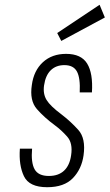

<svg xmlns="http://www.w3.org/2000/svg" viewBox="-20 -772 458 802"><path d="M329 -123Q339 -194 307 -229.5Q275 -265 237 -294Q190 -329 174.5 -354.5Q159 -380 164 -415Q170 -457 192 -478.5Q214 -500 249 -500Q287 -500 301.5 -473Q316 -446 313 -386H364Q369 -466 344 -506.5Q319 -547 256 -547Q197 -547 159 -512Q121 -477 113 -417Q103 -352 134 -316.5Q165 -281 210 -248Q236 -229 260.5 -201.5Q285 -174 277 -123Q271 -81 247.5 -59Q224 -37 184 -37Q140 -37 124.5 -65Q109 -93 114 -151H63Q58 -82 80 -36Q102 10 177 10Q248 10 284.5 -28Q321 -66 329 -123ZM236 -601 418 -699 396 -752 219 -634Z"/></svg>

Font: Secuela Light
Style: Italic
Weight: 300
Italic angle: -8°
Designer: Fernando Haro
Foundry: deFharo
Version: Version 1.708